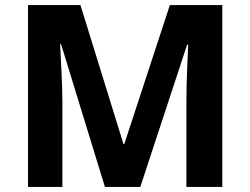

<svg xmlns="http://www.w3.org/2000/svg" viewBox="-20 -734 983 754"><path d="M392 0H531L715 -559H719C717 -519 712 -405 712 -338V0H853V-714H647L468 -168H465L296 -714H90V0H225V-332C225 -405 218 -520 216 -560H220Z"/></svg>

Font: Noto Traditional Nushu
Style: Bold
Weight: 700
Designer: LIU Zhao
Foundry: LiuZhao Studio
Version: Version 2.003